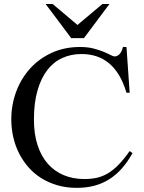

<svg xmlns="http://www.w3.org/2000/svg" viewBox="-20 -909 708 945"><path d="M632.3 -155.3Q607.9 -111.8 579.6 -79.8Q551.3 -47.9 517.6 -26.6Q483.9 -5.4 444.3 5.1Q404.8 15.6 357.9 15.6Q307.1 15.6 263.7 3.2Q220.2 -9.3 184.3 -31.5Q148.4 -53.7 120.8 -85Q93.3 -116.2 74.2 -153.6Q55.2 -190.9 45.4 -233.6Q35.6 -276.4 35.6 -321.3Q35.6 -393.6 59.8 -458.3Q84 -522.9 128.2 -571.8Q172.4 -620.6 234.9 -649.2Q297.4 -677.7 373.5 -677.7Q411.1 -677.7 439.7 -670.4Q468.3 -663.1 489 -654.5Q509.8 -646 523.4 -638.7Q537.1 -631.3 544.4 -631.3Q557.6 -631.3 568.6 -642.8Q579.6 -654.3 585 -677.7H602.5L618.2 -452.6H602.5Q587.4 -503.4 565.4 -539.6Q543.5 -575.7 515.4 -598.6Q487.3 -621.6 453.6 -632.3Q419.9 -643.1 381.3 -643.1Q330.1 -643.1 287.1 -623.8Q244.1 -604.5 213.1 -564.5Q182.1 -524.4 164.6 -463.9Q147 -403.3 147 -320.3Q147 -249.5 164.8 -194.8Q182.6 -140.1 215.3 -103Q248 -65.9 293.7 -46.9Q339.4 -27.8 395.5 -27.8Q428.2 -27.8 456.1 -33.9Q483.9 -40 510.3 -55.4Q536.6 -70.8 562.7 -97.4Q588.9 -124 618.2 -165.5ZM393.1 -721.2H330.6L204.6 -889.2H239.3L361.3 -786.1L483.9 -889.2H518.6Z"/></svg>

Font: Doulos SIL Afr
Style: Regular
Weight: 400
Designer: Walt Agee, Victor Gaultney, Peter Martin, Debbi Hosken, Becca Hirsbrunner
Foundry: SIL International
Version: Version 5.000